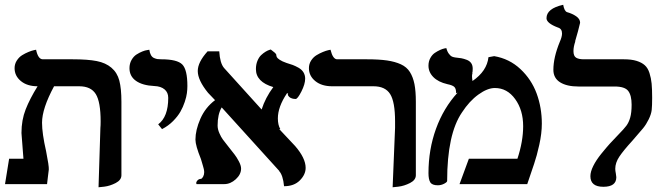

<svg xmlns="http://www.w3.org/2000/svg" viewBox="-20 -770 2789 803"><path d="M392.1 13.2 399.9 -235.8Q400.9 -244.6 400.9 -262.2Q400.9 -343.8 380.6 -376.5Q360.4 -409.2 311 -409.2H206.1Q155.8 -315.9 155.8 -256.8Q155.8 -211.9 172.9 -137.2Q185.1 -75.7 184.1 -61Q183.1 -51.8 180.4 -30.8Q177.7 -9.8 176.8 0H1L18.1 -106H78.1Q77.6 -110.4 75.2 -143.1Q74.2 -155.3 73 -172.1Q71.8 -189 70.8 -200Q69.8 -210.9 69.8 -213.9Q69.8 -268.1 87.4 -312.7Q105 -357.4 137.2 -409.2Q93.8 -409.2 67.4 -430.9Q41 -452.6 41 -484.9Q41 -502.4 50.3 -516.8Q59.6 -531.2 72.8 -539.3Q85.9 -547.4 99.1 -552.7Q112.3 -558.1 121.6 -560.1L130.9 -562Q139.2 -522 159.2 -522H284.2Q347.2 -522 384.5 -514.6Q421.9 -507.3 446 -486.8Q470.2 -466.3 479 -433.1Q487.8 -399.9 487.8 -344.2V-37.1Q487.8 -17.1 463.9 -4.6Q439.9 7.8 416 10.7Z M657.7 -230 641.6 -250Q683.6 -281.2 683.6 -360.8Q683.6 -383.3 668.2 -396.2Q652.8 -409.2 625.5 -410.2Q575.7 -412.6 548.6 -431.9Q521.5 -451.2 521.5 -484.9Q521.5 -503.9 530 -519Q538.6 -534.2 550.8 -542Q563 -549.8 575.2 -554.7Q587.4 -559.6 595.7 -560.5L604.5 -562Q606.4 -548.3 611.3 -539.6Q616.2 -530.8 624.3 -527.3Q632.3 -523.9 638.4 -522.9Q644.5 -522 654.8 -522Q720.7 -522 742.2 -500.5Q763.7 -479 763.7 -410.2Q763.7 -396 761.7 -380.6Q759.8 -365.2 752.7 -343.8Q745.6 -322.3 734.6 -303Q723.6 -283.7 703.9 -263.7Q684.1 -243.7 657.7 -230Z M1256.3 -440.9Q1256.3 -418.5 1240.5 -387.2Q1224.6 -356 1216.3 -356Q1192.9 -356 1184.1 -372.1H1185.1Q1181.6 -377.9 1186 -379.4H1185.5Q1183.1 -379.9 1180.2 -379.9Q1142.1 -323.2 1142.1 -274.9Q1142.1 -247.1 1152.3 -230H1147.9L1214.4 -159.2Q1258.3 -108.4 1258.3 -67.9Q1258.3 -40 1234.1 -15.6Q1210 8.8 1168 8.8Q1163.6 -37.6 1147 -55.2H1147.9L907.2 -320.8Q890.1 -292.5 890.1 -245.1Q890.1 -229.5 897.5 -212.9Q904.8 -196.3 912.1 -186.5Q918.9 -176.8 934.1 -158.2L960.9 -124Q969.7 -112.8 979 -95.2Q988.3 -77.6 988.3 -64.9Q988.3 -40.5 966.1 -20.3Q943.8 0 918 0H802.2Q798.3 -5.4 804.2 -13.4Q810.1 -21.5 820.3 -22Q825.2 -22.9 829.6 -31.2Q834 -39.6 834 -49.8Q834 -55.2 832.5 -62.5Q831.1 -69.8 829.1 -75.2L824.7 -90.3L820.3 -105Q797.4 -161.6 797.4 -186Q797.4 -226.1 818.1 -273.4Q838.9 -320.8 879.4 -351.1Q875 -356 864.7 -366.5Q854.5 -377 850.1 -381.8Q807.1 -434.6 807.1 -473.1Q807.1 -509.8 848.1 -555.2H897Q899.9 -505.9 917 -485.8L1074.2 -312Q1089.8 -361.3 1123 -405.8Q1050.3 -427.2 1050.3 -481Q1050.3 -500 1056.6 -515.4Q1063 -530.8 1072 -539.3Q1081.1 -547.9 1090.3 -553.5Q1099.6 -559.1 1106 -561L1112.3 -563Q1133.3 -547.9 1135.3 -542Q1135.7 -535.6 1137.7 -531.2Q1139.6 -526.9 1149.7 -520Q1159.7 -513.2 1178.2 -506.8Q1193.4 -502.4 1204.3 -498.3Q1215.3 -494.1 1228.8 -486.6Q1242.2 -479 1249.3 -467.3Q1256.3 -455.6 1256.3 -440.9Z M1622.1 13.2 1632.3 -235.8V-262.2Q1632.3 -343.8 1611.8 -376.5Q1591.3 -409.2 1542 -409.2H1369.1Q1325.2 -409.2 1298.6 -430.9Q1272 -452.6 1272 -484.9Q1272 -502.4 1281.2 -516.8Q1290.5 -531.2 1304 -539.3Q1317.4 -547.4 1330.6 -552.7Q1343.8 -558.1 1353 -560.1L1362.3 -562Q1372.1 -522 1390.1 -522H1515.1Q1565.4 -522 1598.9 -517.1Q1632.3 -512.2 1656.7 -501Q1681.2 -489.7 1694.3 -468.8Q1707.5 -447.8 1713.4 -418.2Q1719.2 -388.7 1719.2 -344.2V-37.1Q1719.2 -17.1 1694.8 -4.6Q1670.4 7.8 1646 10.7Z M2022.9 -530.8 2046.9 -535.2Q2110.4 -524.4 2156.5 -481.2Q2202.6 -438 2224.4 -378.9Q2246.1 -319.8 2246.1 -252.9Q2246.1 -212.4 2235.4 -164.1Q2225.1 -117.7 2213.9 -85L2185.1 0H1901.9L1940.9 -106H2144Q2168 -178.7 2168 -242.2Q2168 -309.6 2134.5 -355.7Q2101.1 -401.9 2049.8 -401.9Q2018.6 -401.9 1980.7 -374.5Q1942.9 -347.2 1912.1 -299.8Q1850.1 -209 1850.1 -13.2Q1850.1 -8.3 1837.6 -1.7Q1825.2 4.9 1811 4.9Q1787.1 4.9 1779.5 -7.6Q1772 -20 1772 -45.9Q1772 -144.5 1803.5 -231.4Q1835 -318.4 1894 -382.8L1887.7 -379.9Q1887.7 -398.9 1880.4 -406.2Q1873 -413.6 1851.1 -418Q1813 -426.8 1792.5 -447.5Q1772 -468.3 1772 -495.1Q1772 -513.2 1779.8 -527.3Q1787.6 -541.5 1798.6 -548.8Q1809.6 -556.2 1820.3 -561Q1831.1 -565.9 1838.9 -567.4L1846.7 -568.8Q1850.6 -553.7 1857.7 -544.7Q1864.7 -535.6 1869.9 -533.4Q1875 -531.2 1882.8 -529.8Q1898.9 -528.3 1909.4 -526.4Q1919.9 -524.4 1932.1 -519.8Q1944.3 -515.1 1950.7 -505.9Q1957 -496.6 1957 -482.9Q1957 -469.7 1955.1 -463.9L1956.1 -464.8Q1954.1 -457 1954.1 -452.1Q1954.1 -442.9 1956.1 -431.2Q2016.6 -472.7 2022.9 -530.8Z M2378.4 -556.2Q2378.4 -535.6 2389.4 -528.8Q2400.4 -522 2421.4 -522H2589.4Q2621.1 -522 2642.3 -515.4Q2663.6 -508.8 2676.5 -497.3Q2689.5 -485.8 2696.3 -464.6Q2703.1 -443.4 2705.3 -420.4Q2707.5 -397.5 2707.5 -360.8Q2707.5 -327.6 2705.6 -310.1Q2703.6 -292.5 2693.1 -271Q2682.6 -249.5 2669.4 -233.4Q2656.2 -217.3 2624.5 -181.2Q2587.4 -140.6 2570.3 -115Q2553.2 -89.4 2553.2 -64Q2553.2 -56.2 2555.7 -43.9Q2557.6 -32.2 2557.6 -28.8Q2557.6 11.2 2503.4 11.2Q2449.2 11.2 2449.2 -33.2Q2449.2 -51.8 2461.2 -75.9Q2473.1 -100.1 2494.9 -127Q2516.6 -153.8 2530.3 -168.9L2564.5 -205.1Q2590.3 -231.4 2599.6 -244.1Q2609.9 -257.8 2615.7 -278.3Q2621.6 -298.8 2621.6 -332Q2621.6 -371.1 2607.4 -389.6Q2593.3 -408.2 2550.3 -408.2H2399.4Q2350.6 -408.2 2322.5 -425.8Q2294.4 -443.4 2294.4 -478Q2294.4 -529.8 2321.3 -595.2Q2330.6 -616.2 2330.6 -629.9Q2330.6 -649.9 2313.5 -654.8Q2265.6 -672.9 2265.6 -693.8Q2265.6 -734.4 2335.4 -750Q2340.3 -723.1 2351.6 -719.2Q2374 -712.9 2390.1 -701.7Q2406.2 -690.4 2406.2 -674.8Q2406.2 -672.4 2397.2 -638.9Q2388.2 -605.5 2385.3 -597.2H2386.2Q2378.4 -574.7 2378.4 -556.2Z"/></svg>

Font: Linux Libertine G
Style: Semibold
Weight: 600
Designer: Philipp H. Poll
Foundry: Philipp H. Poll
Version: Version 5.1.1